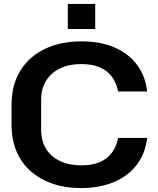

<svg xmlns="http://www.w3.org/2000/svg" viewBox="-20 -950 805 980"><path d="M391 10Q314 10 249.5 -12Q185 -34 137.5 -75.5Q90 -117 64.5 -177Q39 -237 39 -313V-416Q39 -517 84 -589.5Q129 -662 209.5 -700.5Q290 -739 395 -739Q492 -739 564 -708Q636 -677 679 -620Q722 -563 731 -483H583Q574 -529 549.5 -560.5Q525 -592 486.5 -607.5Q448 -623 395 -623Q331 -623 285 -600Q239 -577 214.5 -536.5Q190 -496 190 -442V-287Q190 -231 215 -190.5Q240 -150 286.5 -128Q333 -106 395 -106Q448 -106 486.5 -121.5Q525 -137 549.5 -168.5Q574 -200 583 -246H731Q722 -167 678.5 -109.5Q635 -52 562 -21Q489 10 391 10ZM326 -802V-930H466V-802Z"/></svg>

Font: Hubot Sans SemiBold
Style: Regular
Weight: 600
Designer: Deni Anggara
Foundry: GitHub, Inc., Subsidiary of Microsoft Corporation
Version: Version 2.000